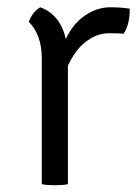

<svg xmlns="http://www.w3.org/2000/svg" viewBox="-20 -518 392 540"><path d="M345 -493.5Q345 -448.5 327.5 -423Q315.5 -424.5 287.5 -424.5Q259.5 -424.5 235.5 -410.2Q211.5 -396 195.5 -374.5Q167 -336.5 155.5 -287L142 -303.5Q142 -375.5 178.5 -432.5Q197 -461.5 227 -479.5Q257 -497.5 289.8 -497.5Q322.5 -497.5 345 -493.5ZM97.5 -354Q97.5 -420 61 -456.5Q70.5 -483.5 93 -497.5Q166.5 -471.5 171 -361.5V0Q157 3 134.2 3Q111.5 3 97.5 0Z"/></svg>

Font: Signika-CLs Light
Style: CLs-Regular
Weight: 300
Version: Version 2.003;gftools[0.9.32]